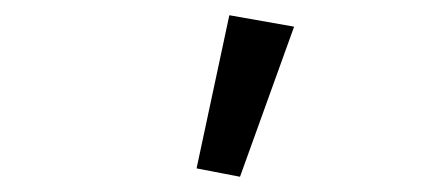

<svg xmlns="http://www.w3.org/2000/svg" viewBox="-20 -790 582 252"><path d="M238 -569 281 -770 366 -755 295 -558Z"/></svg>

Font: SourceSansPro
Style: Book
Weight: 400
Designer: Paul D. Hunt
Foundry: Adobe Systems Incorporated
Version: Version 2.021;PS 2.000;hotconv 1.0.86;makeotf.lib2.5.63406